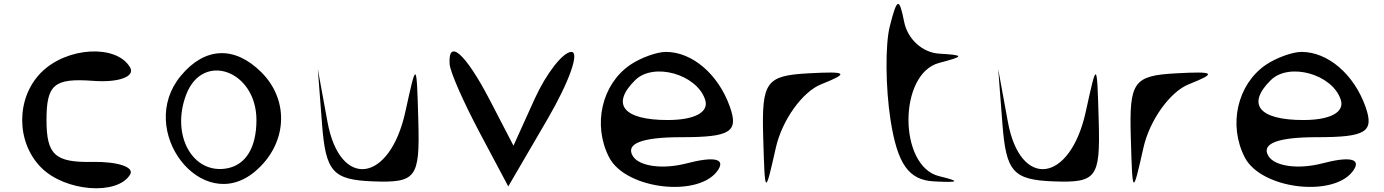

<svg xmlns="http://www.w3.org/2000/svg" viewBox="-20 -940 7172 995"><path d="M194 -71C318 53 588 74 654 -35C678 -74 591 -103 459 -101C265 -97 221 -138 221 -318C221 -502 260 -536 463 -521C595 -511 682 -543 654 -591C583 -712 326 -697 194 -565C62 -433 62 -203 194 -71Z M917 -547C683 -265 1025 179 1300 -50C1468 -190 1483 -417 1335 -565C1196 -704 1041 -697 917 -547ZM945 -450C1031 -675 1309 -574 1309 -318C1309 -177 1255 -87 1159 -68C980 -33 864 -238 945 -450Z M1627 -582 1649 -296C1668 -49 1705 -8 1914 0C2136 8 2156 -18 2148 -309C2139 -627 2139 -627 2081 -362C2000 9 1741 43 1677 -309Z M2310 -609C2312 -569 2380 -415 2464 -256L2614 26L2817 -322C2930 -516 2985 -671 2941 -671C2898 -671 2811 -560 2751 -428L2641 -185L2517 -424C2393 -662 2302 -743 2310 -609Z M3137 -124C3224 44 3611 86 3703 -62C3738 -118 3678 -130 3537 -93C3413 -61 3291 -78 3259 -132C3221 -196 3307 -229 3510 -229C3766 -229 3809 -256 3762 -388C3702 -556 3567 -671 3431 -671C3383 -671 3299 -640 3246 -604C3098 -503 3050 -292 3137 -124ZM3272 -525C3367 -618 3590 -556 3634 -424C3656 -359 3581 -318 3440 -318C3211 -318 3144 -399 3272 -525Z M3935 -234C3944 75 3944 76 4001 -176C4033 -317 4138 -464 4235 -503C4383 -562 4372 -571 4169 -560C3950 -548 3927 -516 3935 -234Z M4591 -803C4567 -707 4569 -486 4595 -318C4631 -89 4689 -7 4820 0C4952 7 4959 0 4847 -27C4635 -78 4635 -559 4847 -614C4979 -649 4979 -654 4847 -662C4761 -667 4684 -737 4666 -825C4640 -956 4629 -953 4591 -803Z M5153 -582 5175 -296C5194 -49 5231 -8 5440 0C5662 8 5682 -18 5674 -309C5665 -627 5665 -627 5607 -362C5526 9 5267 43 5203 -309Z M5840 -234C5849 75 5849 76 5906 -176C5938 -317 6043 -464 6140 -503C6288 -562 6277 -571 6074 -560C5855 -548 5832 -516 5840 -234Z M6431 -124C6518 44 6905 86 6997 -62C7032 -118 6972 -130 6831 -93C6707 -61 6585 -78 6553 -132C6515 -196 6601 -229 6804 -229C7060 -229 7103 -256 7056 -388C6996 -556 6861 -671 6725 -671C6677 -671 6593 -640 6540 -604C6392 -503 6344 -292 6431 -124ZM6566 -525C6661 -618 6884 -556 6928 -424C6950 -359 6875 -318 6734 -318C6505 -318 6438 -399 6566 -525Z"/></svg>

Font: Venom Sans
Style: Regular
Weight: 400
Version: Version 1.001